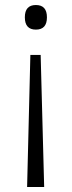

<svg xmlns="http://www.w3.org/2000/svg" viewBox="-20 -561 286 765"><path d="M167 -492Q167 -443 123 -443Q79 -443 79 -492Q79 -541 123 -541Q167 -541 167 -492ZM101 -342H142L156 184H88Z"/></svg>

Font: Noto Sans Bengali UI Light
Style: Regular
Weight: 300
Designer: Jelle Bosma - Monotype Design Team
Foundry: Monotype Imaging Inc.
Version: Version 2.003; ttfautohint (v1.8.4.7-5d5b)